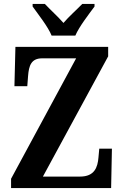

<svg xmlns="http://www.w3.org/2000/svg" viewBox="-20 -951 625 971"><path d="M241 -771H361C380 -816 430 -880 458 -918V-931H396C371 -905 327 -866 301 -835C274 -866 231 -905 207 -931H145V-918C172 -880 223 -816 241 -771ZM36 0H542L546 -199H482L478 -155C474 -105 458 -58 385 -58H197L527 -666V-714H58L53 -515H118L122 -567C126 -619 138 -656 193 -656H365L36 -47Z"/></svg>

Font: Noto Serif Armenian Condensed
Style: Bold
Weight: 700
Width: 3
Designer: Monotype Design Team
Foundry: Monotype Imaging Inc.
Version: Version 2.008